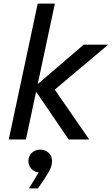

<svg xmlns="http://www.w3.org/2000/svg" viewBox="-20 -780 625 1074"><path d="M479 0H364L167 -289L448 -530H585L262 -258L266 -308ZM125 0H29L191 -760H287ZM192 274H142L216 152L225 178Q219 181 213.5 182.5Q208 184 201 184Q175 184 157 166Q139 148 139 120Q139 91 159 74Q179 57 204 57Q232 57 251.5 74Q271 91 271 122Q271 150 252 183Q233 216 199 264Z"/></svg>

Font: Be Vietnam Pro Variable Thin
Style: Italic
Weight: 100
Italic angle: -12°
Designer: Lam Bao, Tony Le, Vietanh Nguyen
Foundry: Yellow Type Foundry
Version: Version 1.002